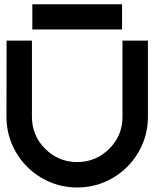

<svg xmlns="http://www.w3.org/2000/svg" viewBox="-20 -832 711 884"><path d="M128.9 -696.3V-812.5H542V-696.3ZM543.9 -645H661.1V-294.4Q661.1 -206.1 617.4 -131.1Q573.7 -56.2 498.8 -12.5Q423.8 31.2 335.4 31.2Q247.1 31.2 172.1 -12.5Q97.2 -56.2 53.5 -131.1Q9.8 -206.1 9.8 -294.4L10.3 -645H127V-295.9Q127 -207 188 -147Q249 -85.9 335.4 -85.9Q421.9 -85.9 482.9 -147Q543.9 -207 543.9 -294.4Z"/></svg>

Font: Sangha Kali
Style: Regular
Weight: 400
Designer: Seslavinskaya Anna
Foundry: Popkern
Version: Version 2.000;PS 002.000;hotconv 1.0.88;makeotf.lib2.5.64775